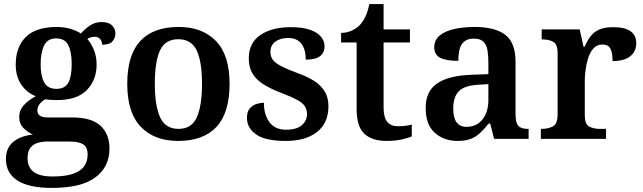

<svg xmlns="http://www.w3.org/2000/svg" viewBox="-20 -680 3150 940"><path d="M234 240Q121 240 65 203.5Q9 167 9 99Q9 44 45 14.5Q81 -15 141 -21Q116 -32 95 -53Q74 -74 74 -108Q74 -140 95.5 -164Q117 -188 155 -209Q111 -226 84 -266Q57 -306 57 -363Q57 -450 106.5 -499Q156 -548 259 -548Q294 -548 325.5 -538.5Q357 -529 376 -516Q398 -541 422.5 -556.5Q447 -572 478 -572Q512 -572 528.5 -555.5Q545 -539 545 -516Q545 -495 531 -478Q517 -461 480 -461Q480 -478 470 -489Q460 -500 444 -500Q423 -500 408 -489Q427 -467 440 -435Q453 -403 453 -364Q453 -289 405.5 -239.5Q358 -190 259 -190Q247 -190 229.5 -191Q212 -192 202 -194Q187 -186 175 -172Q163 -158 163 -139Q163 -122 175.5 -113.5Q188 -105 215 -105H333Q429 -105 472.5 -64Q516 -23 516 47Q516 137 447 188.5Q378 240 234 240ZM236 184Q300 184 337.5 171Q375 158 392 134Q409 110 409 77Q409 40 387 26.5Q365 13 321 13H211Q188 13 166 19Q144 25 129.5 42.5Q115 60 115 95Q115 123 127.5 143Q140 163 167 173.5Q194 184 236 184ZM256 -245Q299 -245 315 -276Q331 -307 331 -365Q331 -425 314.5 -458.5Q298 -492 255 -492Q213 -492 196 -457.5Q179 -423 179 -364Q179 -308 196.5 -276.5Q214 -245 256 -245Z M852 10Q736 10 669.5 -59Q603 -128 603 -270Q603 -410 666.5 -479Q730 -548 855 -548Q971 -548 1037.5 -479Q1104 -410 1104 -270Q1104 -128 1040 -59Q976 10 852 10ZM854 -49Q918 -49 943.5 -105.5Q969 -162 969 -270Q969 -378 943 -433Q917 -488 853 -488Q789 -488 763.5 -433.5Q738 -379 738 -270Q738 -162 764 -105.5Q790 -49 854 -49Z M1378 10Q1280 10 1234.5 -21.5Q1189 -53 1189 -103Q1189 -134 1203.5 -150Q1218 -166 1237.5 -171.5Q1257 -177 1272 -177Q1272 -118 1299.5 -81.5Q1327 -45 1380 -45Q1432 -45 1457.5 -67Q1483 -89 1483 -121Q1483 -144 1472 -160.5Q1461 -177 1434 -191.5Q1407 -206 1360 -224Q1307 -244 1271 -266.5Q1235 -289 1216.5 -319.5Q1198 -350 1198 -394Q1198 -470 1254.5 -508.5Q1311 -547 1404 -547Q1462 -547 1498.5 -534Q1535 -521 1552 -499.5Q1569 -478 1569 -454Q1569 -423 1547.5 -405.5Q1526 -388 1477 -388Q1477 -438 1455.5 -466Q1434 -494 1390 -494Q1352 -494 1328 -476Q1304 -458 1304 -426Q1304 -403 1316 -387Q1328 -371 1357 -356Q1386 -341 1437 -322Q1485 -305 1518.5 -283.5Q1552 -262 1570 -232Q1588 -202 1588 -160Q1588 -78 1532.5 -34Q1477 10 1378 10Z M1872 10Q1802 10 1764 -25Q1726 -60 1726 -147V-472H1650V-519Q1678 -519 1702 -530Q1726 -541 1742 -558Q1757 -574 1769 -599Q1781 -624 1788 -660H1858V-536H1987V-472H1858V-153Q1858 -106 1875.5 -84Q1893 -62 1928 -62Q1947 -62 1963.5 -64Q1980 -66 1996 -70V-12Q1981 -5 1948 2.5Q1915 10 1872 10Z M2220 10Q2154 10 2109 -29.5Q2064 -69 2064 -152Q2064 -233 2120 -271.5Q2176 -310 2289 -314L2371 -317V-374Q2371 -408 2366.5 -434.5Q2362 -461 2346.5 -476Q2331 -491 2299 -491Q2270 -491 2253 -477Q2236 -463 2230 -438.5Q2224 -414 2224 -382Q2165 -382 2135.5 -397Q2106 -412 2106 -448Q2106 -484 2132.5 -506Q2159 -528 2204 -538Q2249 -548 2303 -548Q2404 -548 2454 -509.5Q2504 -471 2504 -377V-121Q2504 -79 2517.5 -64Q2531 -49 2565 -49H2568V0H2399L2380 -75H2372Q2350 -47 2330 -28.5Q2310 -10 2284.5 0Q2259 10 2220 10ZM2264 -59Q2313 -59 2342 -95Q2371 -131 2371 -191V-268L2320 -265Q2252 -261 2225.5 -232.5Q2199 -204 2199 -148Q2199 -59 2264 -59Z M2628 0V-49H2631Q2665 -49 2687.5 -61.5Q2710 -74 2710 -121V-419Q2710 -463 2689 -475Q2668 -487 2635 -487H2632V-536H2818L2837 -451H2842Q2855 -481 2871.5 -502.5Q2888 -524 2914 -535.5Q2940 -547 2982 -547Q3039 -547 3067 -527Q3095 -507 3095 -469Q3095 -428 3065.5 -404.5Q3036 -381 2979 -381Q2979 -422 2968.5 -442Q2958 -462 2929 -462Q2902 -462 2885 -442.5Q2868 -423 2859 -394Q2850 -365 2846.5 -335Q2843 -305 2843 -284V-116Q2843 -72 2864.5 -60.5Q2886 -49 2917 -49H2947V0Z"/></svg>

Font: Noto Serif Khojki SemiBold
Style: Regular
Weight: 600
Version: Version 2.003